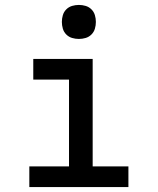

<svg xmlns="http://www.w3.org/2000/svg" viewBox="-20 -759 640 779"><path d="M99 0V-84H260V-436H115V-520H356V-84H501V0ZM300 -601Q286 -601 272.5 -605Q259 -609 249 -619Q239 -629 235 -642.5Q231 -656 231 -670Q231 -684 235 -697.5Q239 -711 249 -721Q259 -731 272.5 -735Q286 -739 300 -739Q314 -739 327.5 -735Q341 -731 351 -721Q361 -711 365 -697.5Q369 -684 369 -670Q369 -656 365 -642.5Q361 -629 351 -619Q341 -609 327.5 -605Q314 -601 300 -601Z"/></svg>

Font: Iosevka Custom Medium Extended
Style: Regular
Weight: 500
Width: 7
Monospace: yes
Designer: Belleve Invis
Foundry: Belleve Invis
Version: Version 11.2.4; ttfautohint (v1.8.4)